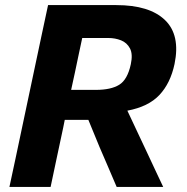

<svg xmlns="http://www.w3.org/2000/svg" viewBox="-20 -733 732 753"><path d="M17 0Q29.5 -57.5 40.8 -111Q52 -164.5 66.5 -232.5L117.5 -473.5Q132.5 -543.5 144 -598.5Q155.5 -653.5 168.5 -713H436Q566.5 -713 627.2 -654.2Q688 -595.5 664.5 -482Q648.5 -406.5 605.2 -360.5Q562 -314.5 479.5 -299L522.5 -207.5Q538 -174.5 555.8 -136.8Q573.5 -99 590.2 -63.2Q607 -27.5 620 0H437.5Q419.5 -42 403.2 -80.2Q387 -118.5 370.5 -156L326.5 -263H234L228 -233Q213.5 -164.5 202 -111.2Q190.5 -58 178.5 0ZM405 -584H302.5Q295.5 -553 288.8 -520Q282 -487 274 -449.5L259 -380.5H356Q415 -380.5 447.5 -400.5Q480 -420.5 493 -481Q501.5 -520.5 489.8 -543Q478 -565.5 454.8 -574.8Q431.5 -584 405 -584Z"/></svg>

Font: Commissioner
Style: Bold Italic
Weight: 700
Italic angle: -12°
Designer: Kostas Bartsokas
Foundry: Kostas Bartsokas
Version: Version 1.000; ttfautohint (v1.8.3)